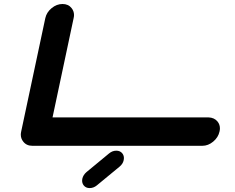

<svg xmlns="http://www.w3.org/2000/svg" viewBox="-20 -729 1174 960"><path d="M1022 -142.1Q1051.8 -141.1 1067.9 -121.1Q1079.6 -106.4 1079.6 -86.9Q1079.6 -79.6 1077.6 -71.3Q1071.3 -42 1046.1 -21Q1021 0 991.7 0H141.6Q112.3 0 96.2 -21Q84 -36.1 84 -55.7Q84 -63 85.9 -71.3L206.5 -638.2Q212.9 -667.5 238 -688.2Q263.2 -709 292.5 -709Q321.8 -709 337.9 -688.5Q350.1 -673.3 350.1 -653.8Q350.1 -646.5 348.1 -638.2L242.7 -142.1ZM598.6 71.3Q594.7 90.3 578.1 104L464.4 197.8Q447.8 211.4 428.2 211.4Q409.2 211.4 398.4 197.8Q390.6 187.5 390.6 174.3Q390.6 169.9 391.6 164.6Q396 145.5 412.6 131.3L525.4 38.1Q542 24.4 561.5 24.4Q581.1 24.4 591.8 38.1Q599.6 48.3 599.6 61.5Q599.6 65.9 598.6 71.3Z"/></svg>

Font: Robtronika
Style: Italic
Weight: 400
Italic angle: -12°
Designer: GGBot
Version: 1.00